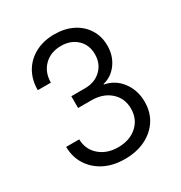

<svg xmlns="http://www.w3.org/2000/svg" viewBox="-175 -867 949 1004"><g transform="rotate(-30 300.0 -365.0)"><path d="M291 10Q221 10 168.5 -16.5Q116 -43 86 -90Q56 -137 55 -199H134Q135 -138 179 -99.5Q223 -61 291 -61Q361 -61 405 -100.5Q449 -140 449 -203Q449 -266 405 -305Q361 -344 291 -344H211V-415H293Q353 -415 390.5 -451Q428 -487 428 -544Q428 -600 391 -635Q354 -670 295 -670Q232 -670 193 -631Q154 -592 154 -530H75Q75 -593 102.5 -640Q130 -687 180 -713.5Q230 -740 295 -740Q358 -740 405.5 -716Q453 -692 480 -649Q507 -606 507 -550Q507 -490 474.5 -444.5Q442 -399 389 -386V-383Q452 -371 490.5 -319.5Q529 -268 529 -198Q529 -136 499 -89.5Q469 -43 415.5 -16.5Q362 10 291 10Z"/></g></svg>

Font: JetBrains Mono NL Light
Style: Regular
Weight: 300
Monospace: yes
Designer: Philipp Nurullin, Konstantin Bulenkov
Foundry: JetBrains
Version: Version 2.305; ttfautohint (v1.8.4.7-5d5b)